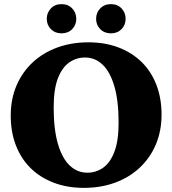

<svg xmlns="http://www.w3.org/2000/svg" viewBox="-20 -895 834 930"><path d="M408.5 -690Q488.5 -690 553.8 -665.2Q619 -640.5 665.8 -594.8Q712.5 -549 737.5 -484.2Q762.5 -419.5 762.5 -340Q762.5 -260.5 735 -195.5Q707.5 -130.5 657.2 -83.2Q607 -36 538 -10.5Q469 15 386 15Q306 15 240.8 -9.8Q175.5 -34.5 128.8 -80.2Q82 -126 57 -190.8Q32 -255.5 32 -335Q32 -414.5 59.5 -479.5Q87 -544.5 137.2 -591.8Q187.5 -639 256.5 -664.5Q325.5 -690 408.5 -690ZM403 -58.5Q445.5 -58.5 479.8 -82.8Q514 -107 534.2 -160.2Q554.5 -213.5 554.5 -300Q554.5 -407 534 -477Q513.5 -547 477 -581.8Q440.5 -616.5 391.5 -616.5Q349.5 -616.5 315 -592.2Q280.5 -568 260.2 -515Q240 -462 240 -375Q240 -268.5 260.5 -198.2Q281 -128 317.8 -93.2Q354.5 -58.5 403 -58.5ZM278 -733.5Q246.5 -733.5 226.5 -754Q206.5 -774.5 206.5 -803.5Q206.5 -833.5 226.5 -854.2Q246.5 -875 278 -875Q310 -875 329.8 -854.2Q349.5 -833.5 349.5 -803.5Q349.5 -774.5 329.8 -754Q310 -733.5 278 -733.5ZM517.5 -733.5Q485.5 -733.5 465.5 -754Q445.5 -774.5 445.5 -803.5Q445.5 -833.5 465.5 -854.2Q485.5 -875 517.5 -875Q549 -875 568.8 -854.2Q588.5 -833.5 588.5 -803.5Q588.5 -774.5 568.8 -754Q549 -733.5 517.5 -733.5Z"/></svg>

Font: Newsreader 24pt ExtraBold
Style: Regular
Weight: 800
Designer: Hugues Gentile
Foundry: Production Type
Version: Version 1.003